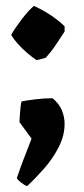

<svg xmlns="http://www.w3.org/2000/svg" viewBox="-20 -497 284 651"><path d="M104 -293Q89 -303 71.5 -318Q54 -333 39.5 -349.5Q25 -366 18 -379Q31 -402 54 -432Q77 -462 95 -477Q122 -465 149 -447.5Q176 -430 199 -408V-390Q184 -367 169 -344.5Q154 -322 135 -301ZM72 134Q63 131 51.5 122Q40 113 37 107Q39 101 48 75.5Q57 50 68.5 21Q80 -8 87 -27L46 -83Q46 -88 47 -102.5Q48 -117 49.5 -132Q51 -147 53 -153Q66 -156 98 -160Q130 -164 158 -164Q180 -146 189.5 -123.5Q199 -101 199 -77Q199 -37 179 2Q159 41 129.5 74.5Q100 108 72 134Z"/></svg>

Font: Labrada ExtraBold
Style: Regular
Weight: 800
Designer: Mercedes Jáuregui
Foundry: Omnibus-Type Team
Version: Version 1.000; ttfautohint (v1.8.4.7-5d5b)